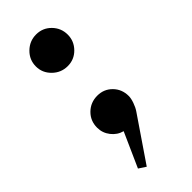

<svg xmlns="http://www.w3.org/2000/svg" viewBox="-218 -530 741 741"><g transform="rotate(-45 152.5 -159.5)"><path d="M157 -318Q121 -318 95 -343.5Q69 -369 69 -404Q69 -440 95 -465.5Q121 -491 157 -491Q193 -491 218 -465.5Q243 -440 243 -404Q243 -369 218 -343.5Q193 -318 157 -318ZM98 172 69 153 132 12Q105 5 87 -18Q69 -41 69 -70Q69 -107 94.5 -132Q120 -157 157 -157Q193 -157 217.5 -132Q242 -107 242 -70Q242 -57 235.5 -38.5Q229 -20 220 -7Z"/></g></svg>

Font: Wittgenstein
Style: Bold
Weight: 700
Designer: Jörg Drees
Foundry: Jörg Drees
Version: Version 1.303; ttfautohint (v1.8.4.7-5d5b)